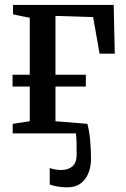

<svg xmlns="http://www.w3.org/2000/svg" viewBox="-20 -558 528 803"><path d="M262 225.5Q239.5 225.5 220.5 222.2Q201.5 219 188 213.5V144.5Q196.5 148.5 211 150.8Q225.5 153 237 153Q263.5 153 282 138.5Q300.5 124 300.5 86.5Q300.5 63.5 300.2 40.5Q300 17.5 297.5 0H33V-40L104.5 -51V-196H32.5V-245.5H104.5V-483.5L34.5 -498V-537.5H455.5L460 -333.5H396.5L369.5 -486.5L212 -491.5V-245.5H339V-196H212V-51L345.5 -40Q353 -12.5 356.8 25.8Q360.5 64 360.5 107.5Q360.5 139 349.8 166Q339 193 317.2 209.2Q295.5 225.5 262 225.5Z"/></svg>

Font: Merriweather 60pt Medium
Style: Regular
Weight: 500
Version: Version 2.100